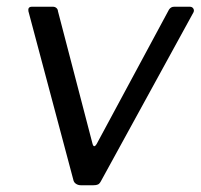

<svg xmlns="http://www.w3.org/2000/svg" viewBox="-20 -550 596 570"><path d="M543.6 -530Q550.5 -530 553.9 -524.7Q557.2 -519.3 554.4 -513.4L280 -12.8Q275.9 -4.8 271 -2.4Q266 0 256.8 0H220.8Q211.6 0 205.3 -4.5Q198.9 -9 197.7 -16.2L64.3 -516.9Q62.2 -530 74.8 -530H137.2Q143.3 -530 147.6 -526.2Q151.8 -522.4 152.1 -516.6L254.5 -123.9Q259.2 -105.6 270.5 -129.1L481.7 -521.5Q487.4 -530 496.8 -530H543.6Z"/></svg>

Font: Libre Franklin Thin
Style: Italic
Weight: 100
Italic angle: -8°
Designer: Pablo Impallari, Rodrigo Fuenzalida, Nhung Nguyen
Foundry: Impallari Type
Version: Version 3.000